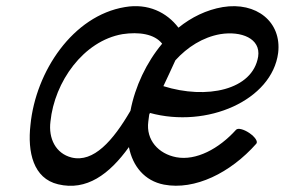

<svg xmlns="http://www.w3.org/2000/svg" viewBox="-20 -578 925 624"><path d="M513 22C613 41 729 -16 813 -111C819 -118 809 -133 790 -146C772 -158 753 -163 747 -156C691 -94 617 -55 553 -67C495 -78 454 -123 462 -183C463 -191 464 -198 465 -206C466 -207 467 -209 467 -211C653 -160 864 -252 884 -406C896 -507 813 -573 704 -555C651 -546 602 -522 560 -488C522 -538 461 -568 386 -555C217 -527 96 -346 79 -172C69 -84 88 2 169 21C261 43 335 -11 399 -100C411 -38 450 10 513 22ZM213 -66C161 -79 137 -128 144 -183C157 -312 251 -445 378 -467C431 -475 482 -468 507 -436C456 -375 419 -297 404 -218C347 -120 284 -49 213 -66ZM696 -467C764 -478 828 -453 819 -394C801 -285 651 -254 511 -298C524 -325 537 -354 550 -382C589 -425 639 -457 696 -467Z"/></svg>

Font: Nupuram Condensed Oblique
Style: Regular
Weight: 400
Width: 3
Designer: Santhosh Thottingal (santhosh.thottingal@gmail.com)
Foundry: SMC
Version: Version 1.000